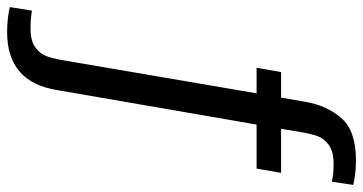

<svg xmlns="http://www.w3.org/2000/svg" viewBox="-307 -517 1023 541"><g transform="rotate(90 204.5 -246.5)"><path d="M306 -582 297 -527H421L409 -458H285L188 103Q166 245 24 245Q4 245 -16.5 242.5Q-37 240 -46 237L-36 175Q-12 179 14 179Q49 179 67.5 165.5Q86 152 92.5 133.5Q99 115 104 86L197 -458H125L137 -527H209L221 -596Q231 -655 266.5 -696.5Q302 -738 386 -738Q406 -738 426 -735.5Q446 -733 455 -730L446 -670Q426 -675 396 -675Q361 -675 342.5 -661.5Q324 -648 317.5 -629.5Q311 -611 306 -582Z"/></g></svg>

Font: Be Vietnam
Style: Italic
Weight: 400
Italic angle: -9.33299°
Designer: Gabriel Lam
Foundry: TypeRant
Version: Version 3.000